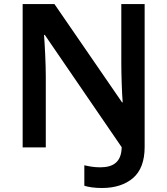

<svg xmlns="http://www.w3.org/2000/svg" viewBox="-20 -734 833 956"><path d="M487.8 202.1C551.8 202.1 603.5 185.5 642.1 152.8C680.7 119.6 700.2 67.9 700.2 -2V-713.9H584V-421.9C584 -365.2 586.9 -273.9 590.8 -224.1H587.9L251 -713.9H92.8V0H208V-355C208 -415 203.1 -511.2 199.2 -560.1H203.1L585.9 -1C584.5 72.8 543.9 99.1 479 99.1C448.2 99.1 422.9 94.2 399.9 88.9V190.9C419.9 197.3 449.2 202.1 487.8 202.1Z"/></svg>

Font: Noto Reveo Sans
Style: Regular
Weight: 600
Designer: Monotype Design Team
Foundry: Monotype Imaging Inc.
Version: Version 2.007